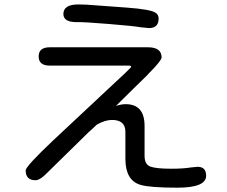

<svg xmlns="http://www.w3.org/2000/svg" viewBox="-20 -829 1040 880"><path d="M511.7 -343.8Q537.1 -351.6 555.7 -351.6Q642.6 -351.6 642.6 -252V-115.2Q642.6 -75.2 669.4 -65.4Q696.3 -55.7 764.6 -55.7Q820.3 -55.7 854.5 -61.5L885.7 -64.5Q924.8 -64.5 924.8 -23.4Q924.8 31.2 793 31.2Q668.9 31.2 625 18.6Q555.7 -1 554.7 -98.6V-224.6Q554.7 -279.3 493.2 -279.3Q461.9 -279.3 423.8 -257.8L405.3 -240.2L385.7 -222.7L187.5 -28.3Q161.1 -2.9 142.6 -2.9Q97.7 -2.9 97.7 -47.9Q97.7 -66.4 222.7 -184.6L554.7 -495.1L581.1 -521.5Q581.1 -528.3 572.3 -528.3H208Q157.2 -528.3 157.2 -570.3Q157.2 -612.3 208 -612.3H658.2Q720.7 -612.3 720.7 -565.4Q720.7 -545.9 592.8 -423.8ZM338.9 -808.6 377 -807.6 564.5 -793.9Q668 -786.1 691.4 -771.5Q707 -762.7 707 -744.1Q707 -700.2 663.1 -700.2L624 -704.1Q591.8 -710 477.5 -719.2Q363.3 -728.5 335 -727.5Q270.5 -726.6 270.5 -764.6Q270.5 -808.6 338.9 -808.6Z"/></svg>

Font: MotoyaLMaru
Style: W3 mono
Weight: 400
Version: Version 1.01